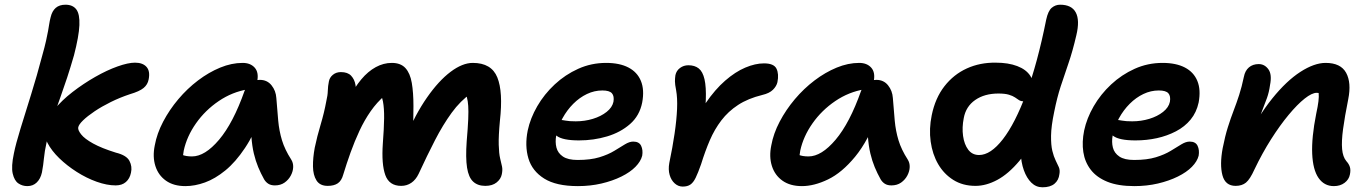

<svg xmlns="http://www.w3.org/2000/svg" viewBox="-20 -780 5819 815"><path d="M471 7Q434 7 390.5 -8.5Q347 -24 305.5 -50.5Q264 -77 231.5 -108.5Q199 -140 181.5 -173.5Q164 -207 170 -237Q178 -275 210 -314.5Q242 -354 288 -389.5Q334 -425 384 -453.5Q434 -482 479 -498Q524 -514 553 -514Q586 -514 602 -496Q618 -478 611 -443Q607 -421 589.5 -406.5Q572 -392 531 -380Q489 -366 450.5 -347Q412 -328 381.5 -307.5Q351 -287 332.5 -269Q314 -251 312 -239Q310 -228 324.5 -209.5Q339 -191 375 -171Q411 -151 472 -132Q517 -121 529.5 -97Q542 -73 536 -47Q531 -22 514.5 -7.5Q498 7 471 7ZM96 10Q75 10 58 -1.5Q41 -13 34 -43Q27 -73 39 -129Q47 -169 67 -234Q87 -299 112 -379Q137 -459 159 -543Q170 -582 175.5 -607Q181 -632 184 -648.5Q187 -665 189 -678.5Q191 -692 195 -707Q201 -733 216.5 -746.5Q232 -760 258 -760Q289 -760 304 -740Q319 -720 317 -673Q315 -626 294 -545Q279 -493 265 -450.5Q251 -408 238 -372Q225 -336 214 -304Q203 -272 194 -241Q185 -210 178 -177Q169 -136 166.5 -108Q164 -80 158 -48Q152 -21 136 -5.5Q120 10 96 10Z M767 10Q717 10 684.5 -13Q652 -36 639.5 -75.5Q627 -115 637 -163Q646 -213 672.5 -263.5Q699 -314 737 -359Q775 -404 820.5 -438.5Q866 -473 914.5 -493Q963 -513 1010 -513Q1043 -513 1061 -493Q1079 -473 1072 -436Q1069 -421 1058.5 -412.5Q1048 -404 1033 -401Q966 -390 908.5 -351Q851 -312 812 -256.5Q773 -201 760 -141Q756 -120 756 -102.5Q756 -85 762 -58L717 -149Q737 -130 753 -123Q769 -116 795 -116Q850 -116 910 -187Q970 -258 1018 -394Q1026 -416 1044 -428.5Q1062 -441 1083 -441Q1114 -441 1132.5 -418Q1151 -395 1153 -364Q1157 -311 1161 -267.5Q1165 -224 1177 -184.5Q1189 -145 1216 -103Q1225 -89 1224.5 -71Q1224 -53 1214.5 -35Q1205 -17 1188 -5Q1171 7 1147 7Q1130 7 1119 0Q1108 -7 1101 -19Q1087 -44 1076 -70.5Q1065 -97 1057.5 -128.5Q1050 -160 1047 -201.5Q1044 -243 1045 -298L1093 -301Q1060 -212 1020 -152Q980 -92 936.5 -56.5Q893 -21 850 -5.5Q807 10 767 10Z M1371 9Q1338 9 1323.5 -14Q1309 -37 1308.5 -73.5Q1308 -110 1316 -153Q1326 -201 1341 -251Q1356 -301 1365 -350Q1371 -375 1371.5 -395Q1372 -415 1376 -434Q1379 -451 1393 -462.5Q1407 -474 1427 -474Q1456 -474 1470.5 -458.5Q1485 -443 1489 -419.5Q1493 -396 1488 -370L1461 -361Q1485 -409 1513.5 -443Q1542 -477 1575 -495Q1608 -513 1643 -513Q1681 -513 1701 -491Q1721 -469 1728 -428Q1735 -387 1735 -330Q1734 -278 1734 -244Q1734 -210 1734 -189L1702 -197Q1743 -295 1792.5 -366Q1842 -437 1892.5 -475Q1943 -513 1987 -513Q2066 -513 2091 -451.5Q2116 -390 2102 -267Q2096 -203 2097 -165.5Q2098 -128 2103 -107.5Q2108 -87 2111 -73Q2114 -59 2110 -40Q2106 -20 2088 -5.5Q2070 9 2040 9Q2008 9 1988.5 -9Q1969 -27 1962.5 -68.5Q1956 -110 1961 -180Q1966 -238 1967.5 -273.5Q1969 -309 1967.5 -330.5Q1966 -352 1962 -366.5Q1958 -381 1950 -396L1981 -385Q1934 -352 1897 -301Q1860 -250 1826.5 -185Q1793 -120 1757 -42Q1745 -17 1726 -4Q1707 9 1683 9Q1632 9 1615.5 -37Q1599 -83 1605 -170Q1610 -235 1610.5 -278Q1611 -321 1605.5 -349.5Q1600 -378 1585 -397L1614 -375Q1580 -346 1553.5 -308Q1527 -270 1506 -225Q1485 -180 1468 -132.5Q1451 -85 1437 -39Q1430 -13 1414 -2Q1398 9 1371 9Z M2433 10Q2341 10 2290 -22Q2239 -54 2223 -107.5Q2207 -161 2220 -226Q2231 -278 2260.5 -329Q2290 -380 2334.5 -421.5Q2379 -463 2434.5 -488Q2490 -513 2553 -513Q2610 -513 2647.5 -493.5Q2685 -474 2700.5 -436.5Q2716 -399 2706 -345Q2695 -289 2654.5 -253.5Q2614 -218 2557 -201Q2500 -184 2438 -184Q2369 -184 2343.5 -203Q2318 -222 2322 -244Q2324 -258 2332 -264.5Q2340 -271 2355 -271Q2366 -271 2381 -268Q2396 -265 2424 -265Q2462 -265 2496.5 -275.5Q2531 -286 2555 -305Q2579 -324 2584 -348Q2588 -372 2577.5 -384Q2567 -396 2537 -396Q2503 -396 2471.5 -381Q2440 -366 2413.5 -339.5Q2387 -313 2368 -278.5Q2349 -244 2341 -205Q2336 -177 2342 -153.5Q2348 -130 2369.5 -115.5Q2391 -101 2432 -101Q2487 -101 2524.5 -112.5Q2562 -124 2588 -140Q2614 -156 2633 -167.5Q2652 -179 2668 -179Q2693 -179 2701.5 -161Q2710 -143 2706 -119Q2700 -95 2677.5 -72Q2655 -49 2617.5 -30.5Q2580 -12 2533 -1Q2486 10 2433 10Z M2878 12Q2859 12 2844 -1.5Q2829 -15 2822.5 -37.5Q2816 -60 2821 -88Q2835 -155 2843.5 -213Q2852 -271 2854 -317.5Q2856 -364 2850 -397Q2845 -422 2845 -435Q2845 -448 2847 -461Q2851 -480 2866.5 -491.5Q2882 -503 2902 -503Q2929 -503 2946 -489.5Q2963 -476 2970.5 -443.5Q2978 -411 2976 -355.5Q2974 -300 2961 -215L2908 -209Q2937 -286 2976 -343Q3015 -400 3058 -437.5Q3101 -475 3143.5 -493Q3186 -511 3223 -511Q3265 -511 3276 -488.5Q3287 -466 3280 -431Q3276 -414 3261 -399Q3246 -384 3216 -377Q3155 -362 3113 -334.5Q3071 -307 3042 -269Q3013 -231 2993 -184.5Q2973 -138 2956 -83Q2943 -46 2933 -25.5Q2923 -5 2910.5 3.5Q2898 12 2878 12Z M3384 10Q3334 10 3301.5 -13Q3269 -36 3256.5 -75.5Q3244 -115 3254 -163Q3263 -213 3289.5 -263.5Q3316 -314 3354 -359Q3392 -404 3437.5 -438.5Q3483 -473 3531.5 -493Q3580 -513 3627 -513Q3660 -513 3678 -493Q3696 -473 3689 -436Q3686 -421 3675.5 -412.5Q3665 -404 3650 -401Q3583 -390 3525.5 -351Q3468 -312 3429 -256.5Q3390 -201 3377 -141Q3373 -120 3373 -102.5Q3373 -85 3379 -58L3334 -149Q3354 -130 3370 -123Q3386 -116 3412 -116Q3467 -116 3527 -187Q3587 -258 3635 -394Q3643 -416 3661 -428.5Q3679 -441 3700 -441Q3731 -441 3749.5 -418Q3768 -395 3770 -364Q3774 -311 3778 -267.5Q3782 -224 3794 -184.5Q3806 -145 3833 -103Q3842 -89 3841.5 -71Q3841 -53 3831.5 -35Q3822 -17 3805 -5Q3788 7 3764 7Q3747 7 3736 0Q3725 -7 3718 -19Q3704 -44 3693 -70.5Q3682 -97 3674.5 -128.5Q3667 -160 3664 -201.5Q3661 -243 3662 -298L3710 -301Q3666 -183 3610 -115Q3554 -47 3495 -18.5Q3436 10 3384 10Z M4121 9Q4067 9 4027 -16Q3987 -41 3962.5 -83Q3938 -125 3930.5 -179Q3923 -233 3935 -291Q3950 -364 3989 -414Q4028 -464 4084 -489.5Q4140 -515 4207 -514Q4260 -514 4298 -499.5Q4336 -485 4353.5 -458Q4371 -431 4363 -392Q4359 -373 4348 -361.5Q4337 -350 4325 -350Q4313 -350 4305.5 -355Q4298 -360 4288.5 -366.5Q4279 -373 4262.5 -378Q4246 -383 4218 -383Q4159 -383 4119.5 -355.5Q4080 -328 4071 -279Q4063 -239 4068 -203Q4073 -167 4090 -144.5Q4107 -122 4136 -122Q4185 -122 4237 -189Q4289 -256 4336.5 -384Q4384 -512 4421 -697Q4429 -734 4444.5 -747Q4460 -760 4480 -760Q4529 -760 4546.5 -727Q4564 -694 4549 -631Q4533 -562 4515.5 -511.5Q4498 -461 4482.5 -413.5Q4467 -366 4455 -306Q4442 -244 4441.5 -204Q4441 -164 4447 -139.5Q4453 -115 4461 -99Q4469 -83 4474.5 -70.5Q4480 -58 4477 -41Q4474 -15 4456 0Q4438 15 4405 15Q4378 15 4358 -4.5Q4338 -24 4326 -57.5Q4314 -91 4312.5 -134.5Q4311 -178 4322 -225L4393 -244Q4354 -153 4307.5 -97.5Q4261 -42 4213.5 -16.5Q4166 9 4121 9Z M4795 10Q4726 10 4680.5 -8.5Q4635 -27 4610 -59.5Q4585 -92 4578.5 -134.5Q4572 -177 4582 -226Q4593 -278 4622.5 -329Q4652 -380 4696.5 -421.5Q4741 -463 4796.5 -488Q4852 -513 4915 -513Q4972 -513 5009.5 -493.5Q5047 -474 5062.5 -436.5Q5078 -399 5068 -345Q5059 -303 5034 -272.5Q5009 -242 4971.5 -222.5Q4934 -203 4890.5 -193.5Q4847 -184 4800 -184Q4731 -184 4705.5 -203Q4680 -222 4684 -244Q4686 -258 4694 -264.5Q4702 -271 4717 -271Q4728 -271 4743 -268Q4758 -265 4786 -265Q4824 -265 4858.5 -275.5Q4893 -286 4917 -305Q4941 -324 4946 -348Q4950 -372 4939.5 -384Q4929 -396 4899 -396Q4865 -396 4833.5 -381Q4802 -366 4775.5 -339.5Q4749 -313 4730 -278.5Q4711 -244 4703 -205Q4698 -177 4704 -153.5Q4710 -130 4731.5 -115.5Q4753 -101 4794 -101Q4849 -101 4886.5 -112.5Q4924 -124 4950 -140Q4976 -156 4995 -167.5Q5014 -179 5030 -179Q5055 -179 5063.5 -161Q5072 -143 5068 -119Q5062 -95 5039.5 -72Q5017 -49 4979.5 -30.5Q4942 -12 4895 -1Q4848 10 4795 10Z M5642 10Q5601 10 5577 -24.5Q5553 -59 5550 -127.5Q5547 -196 5567 -297Q5574 -329 5576.5 -350Q5579 -371 5577.5 -384Q5576 -397 5570.5 -406Q5565 -415 5555 -423Q5578 -423 5593.5 -415.5Q5609 -408 5614.5 -391.5Q5620 -375 5613 -349Q5602 -370 5592.5 -378Q5583 -386 5569 -386Q5549 -386 5518 -361.5Q5487 -337 5450 -292.5Q5413 -248 5375.5 -189Q5338 -130 5305 -61Q5286 -19 5269 -5Q5252 9 5225 9Q5181 9 5169 -36Q5157 -81 5170 -151Q5180 -202 5192 -240Q5204 -278 5216.5 -310.5Q5229 -343 5240 -377Q5251 -411 5260 -454Q5265 -480 5281.5 -494Q5298 -508 5323 -508Q5348 -508 5364 -486Q5380 -464 5371 -419Q5367 -389 5358 -364Q5349 -339 5337.5 -310Q5326 -281 5313.5 -241.5Q5301 -202 5288 -144L5264 -175Q5320 -287 5380.5 -362Q5441 -437 5500 -475Q5559 -513 5607 -513Q5671 -513 5694 -471Q5717 -429 5703 -359Q5688 -284 5681 -232Q5674 -180 5677 -147Q5680 -114 5695 -96Q5706 -84 5710 -71Q5714 -58 5710 -39Q5706 -18 5687.5 -4Q5669 10 5642 10Z"/></svg>

Font: Shantell Sans SemiBold
Style: Italic
Weight: 600
Italic angle: -11°
Designer: Stephen Nixon, Anya Danilova, Shantell Martin
Foundry: Arrow Type
Version: Version 1.011;[c5ecc13dd]